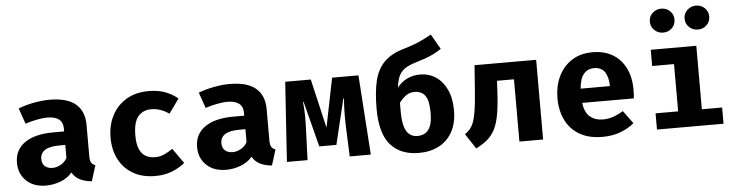

<svg xmlns="http://www.w3.org/2000/svg" viewBox="-49 -1052 5021 1307"><g transform="rotate(-5 2461.5 -398.0)"><path d="M530.3 -156.9Q530.3 -126.2 538.7 -112.3Q547.2 -98.5 566.2 -91.3L532.8 15.4Q484.6 10.8 451.5 -5.9Q418.5 -22.6 399.5 -56.4Q368.2 -19 319.5 -0.8Q270.8 17.4 220 17.4Q135.9 17.4 85.9 -30.5Q35.9 -78.5 35.9 -153.8Q35.9 -242.6 105.4 -290.8Q174.9 -339 301 -339H374.4V-359.5Q374.4 -443.1 266.7 -443.1Q240.5 -443.1 199.5 -435.6Q158.5 -428.2 117.4 -414.4L80 -522.1Q132.8 -542.1 190 -552.3Q247.2 -562.6 292.3 -562.6Q413.8 -562.6 472.1 -513.1Q530.3 -463.6 530.3 -370.3ZM275.9 -98.5Q302.1 -98.5 330.8 -114.1Q359.5 -129.7 374.4 -158.5V-246.7H334.4Q266.7 -246.7 234.9 -225.9Q203.1 -205.1 203.1 -165.1Q203.1 -133.8 222.3 -116.2Q241.5 -98.5 275.9 -98.5Z M975.9 -110.3Q1009.2 -110.3 1038.7 -123.3Q1068.2 -136.4 1097.4 -156.9L1169.7 -54.4Q1133.8 -23.6 1082.3 -3.1Q1030.8 17.4 967.2 17.4Q879.5 17.4 816.4 -18.7Q753.3 -54.9 719.5 -119.2Q685.6 -183.6 685.6 -268.7Q685.6 -353.8 720.3 -420.3Q754.9 -486.7 818.7 -524.6Q882.6 -562.6 970.3 -562.6Q1032.3 -562.6 1080.8 -545.4Q1129.2 -528.2 1169.7 -494.4L1099.5 -396.9Q1071.8 -416.4 1041 -427.2Q1010.3 -437.9 976.9 -437.9Q922.1 -437.9 888.5 -399.2Q854.9 -360.5 854.9 -268.7Q854.9 -208.7 870.8 -174.1Q886.7 -139.5 914.1 -124.9Q941.5 -110.3 975.9 -110.3Z M1761 -156.9Q1761 -126.2 1769.5 -112.3Q1777.9 -98.5 1796.9 -91.3L1763.6 15.4Q1715.4 10.8 1682.3 -5.9Q1649.2 -22.6 1630.3 -56.4Q1599 -19 1550.3 -0.8Q1501.5 17.4 1450.8 17.4Q1366.7 17.4 1316.7 -30.5Q1266.7 -78.5 1266.7 -153.8Q1266.7 -242.6 1336.2 -290.8Q1405.6 -339 1531.8 -339H1605.1V-359.5Q1605.1 -443.1 1497.4 -443.1Q1471.3 -443.1 1430.3 -435.6Q1389.2 -428.2 1348.2 -414.4L1310.8 -522.1Q1363.6 -542.1 1420.8 -552.3Q1477.9 -562.6 1523.1 -562.6Q1644.6 -562.6 1702.8 -513.1Q1761 -463.6 1761 -370.3ZM1506.7 -98.5Q1532.8 -98.5 1561.5 -114.1Q1590.3 -129.7 1605.1 -158.5V-246.7H1565.1Q1497.4 -246.7 1465.6 -225.9Q1433.8 -205.1 1433.8 -165.1Q1433.8 -133.8 1453.1 -116.2Q1472.3 -98.5 1506.7 -98.5Z M2403.6 -544.6 2440.5 0H2296.4L2288.7 -185.6Q2286.7 -237.4 2286.9 -290.3Q2287.2 -343.1 2291.8 -397.4H2287.7L2212.8 -86.2H2095.9L2015.9 -397.4H2011.8Q2017.9 -344.1 2017.7 -290.8Q2017.4 -237.4 2014.9 -180L2008.2 0H1867.2L1903.1 -544.6H2077.9L2155.9 -209.2L2223.6 -544.6Z M2918.5 -778.5 2977.4 -675.4Q2948.2 -655.9 2921 -642.6Q2893.8 -629.2 2863.1 -618.7Q2832.3 -608.2 2792.3 -595.9Q2750.3 -582.6 2723.8 -564.4Q2697.4 -546.2 2683.6 -516.4Q2669.7 -486.7 2664.6 -438.5Q2723.6 -513.8 2822.1 -513.8Q2881 -513.8 2928.2 -482.8Q2975.4 -451.8 3003.1 -393.1Q3030.8 -334.4 3030.8 -251.3Q3030.8 -163.1 2996.9 -103.1Q2963.1 -43.1 2904.1 -12.8Q2845.1 17.4 2769.2 17.4Q2643.1 17.4 2574.9 -60.5Q2506.7 -138.5 2506.7 -307.2Q2506.7 -420 2525.1 -497.4Q2543.6 -574.9 2591 -623.3Q2638.5 -671.8 2725.6 -697.4Q2768.7 -710.3 2799 -721.5Q2829.2 -732.8 2856.9 -746.2Q2884.6 -759.5 2918.5 -778.5ZM2668.7 -268.7Q2668.7 -184.6 2693.1 -141.5Q2717.4 -98.5 2769.2 -98.5Q2797.9 -98.5 2820.8 -111.3Q2843.6 -124.1 2857.2 -156.7Q2870.8 -189.2 2870.8 -249.2Q2870.8 -331.8 2846.2 -365.4Q2821.5 -399 2773.8 -399Q2737.4 -399 2711.5 -378.5Q2685.6 -357.9 2668.7 -333.8Z M3617.9 -544.6V0H3455.9V-425.6H3340L3336.4 -359Q3331.8 -265.6 3321.3 -203.1Q3310.8 -140.5 3290.8 -99.5Q3270.8 -58.5 3238.7 -30.8Q3206.7 -3.1 3159 20.5L3091.3 -82.1Q3110.8 -95.9 3125.4 -112.6Q3140 -129.2 3150.8 -156.9Q3161.5 -184.6 3169.2 -231.5Q3176.9 -278.5 3182.6 -352.8L3196.9 -544.6Z M3904.6 -225.1Q3912.8 -158.5 3948.2 -129.5Q3983.6 -100.5 4035.4 -100.5Q4072.8 -100.5 4107.7 -112.8Q4142.6 -125.1 4174.9 -145.6L4240 -57.4Q4201.5 -24.6 4146.9 -3.6Q4092.3 17.4 4022.6 17.4Q3929.2 17.4 3866.2 -19.7Q3803.1 -56.9 3771.3 -122.1Q3739.5 -187.2 3739.5 -271.8Q3739.5 -352.3 3770.3 -418.2Q3801 -484.1 3860.3 -523.3Q3919.5 -562.6 4005.1 -562.6Q4083.1 -562.6 4140.3 -529.2Q4197.4 -495.9 4229 -433.3Q4260.5 -370.8 4260.5 -283.1Q4260.5 -269.2 4259.7 -253.3Q4259 -237.4 4257.4 -225.1ZM4005.1 -453.8Q3961.5 -453.8 3934.9 -422.6Q3908.2 -391.3 3902.6 -322.6H4102.6Q4102.1 -382.1 4079.5 -417.9Q4056.9 -453.8 4005.1 -453.8Z M4712.3 -544.6V-110.8H4850.8V0H4395.9V-110.8H4550.3V-433.8H4401V-544.6ZM4495.9 -653.8Q4460.5 -653.8 4435.9 -677.4Q4411.3 -701 4411.3 -735.9Q4411.3 -770.3 4435.9 -793.8Q4460.5 -817.4 4495.9 -817.4Q4531.8 -817.4 4555.9 -793.8Q4580 -770.3 4580 -735.9Q4580 -701 4555.9 -677.4Q4531.8 -653.8 4495.9 -653.8ZM4732.8 -653.8Q4698.5 -653.8 4673.6 -677.4Q4648.7 -701 4648.7 -735.9Q4648.7 -770.3 4673.6 -793.8Q4698.5 -817.4 4732.8 -817.4Q4768.7 -817.4 4793.1 -793.8Q4817.4 -770.3 4817.4 -735.9Q4817.4 -701 4793.1 -677.4Q4768.7 -653.8 4732.8 -653.8Z"/></g></svg>

Font: FiraCode Nerd Font
Style: Bold
Weight: 700
Designer: Carrois Corporate, Edenspiekermann AG, Nikita Prokopov
Foundry: Carrois Corporate, Edenspiekermann AG, Nikita Prokopov
Version: Version 6.002;Nerd Fonts 2.1.0